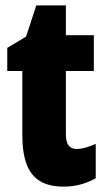

<svg xmlns="http://www.w3.org/2000/svg" viewBox="-20 -684 394 714"><path d="M265 -130Q280 -130 298 -135Q316 -140 336 -149V-21Q309 -6 279.5 2Q250 10 216 10Q162 10 128 -11Q94 -32 78.5 -74.5Q63 -117 63 -182V-420H7V-506L77 -548L115 -664H225V-553H329V-420H225V-184Q225 -157 235 -143.5Q245 -130 265 -130Z"/></svg>

Font: Noto Sans Khmer ExtraCondensed Black
Style: Regular
Weight: 900
Width: 2
Designer: Danh Hong and the Monotype Design Team
Foundry: Monotype Imaging Inc.
Version: Version 2.004